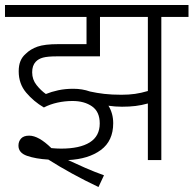

<svg xmlns="http://www.w3.org/2000/svg" viewBox="-20 -642 776 770"><path d="M271 -237Q240 -237 210.5 -230.5Q181 -224 156 -211Q115 -235 85 -270.5Q55 -306 55 -356Q55 -380 62 -397Q69 -414 83 -426Q102 -445 130.5 -455Q159 -465 214 -465H327V-574H0V-622H736V-574H627V0H573V-227Q548 -220 523.5 -217Q499 -214 469 -214Q442 -214 415 -218Q434 -187 434 -148Q434 -77 384.5 -40.5Q335 -4 253 0Q285 15 321.5 31Q358 47 397 61L375 108Q320 82 269 54Q218 26 174 -2Q123 -5 88.5 -17Q54 -29 54 -58Q54 -75 64.5 -86.5Q75 -98 97 -98Q135 -98 186 -48Q207 -46 225 -46Q300 -46 340 -71Q380 -96 380 -147Q380 -194 349 -215.5Q318 -237 271 -237ZM467 -262Q497 -262 521.5 -265.5Q546 -269 573 -277V-574H381V-416H208Q171 -416 152.5 -411Q134 -406 123 -394Q109 -379 109 -352Q109 -323 126.5 -301Q144 -279 164 -265Q186 -274 213.5 -280Q241 -286 274 -286Q310 -286 341 -275Q368 -269 398 -265.5Q428 -262 467 -262Z"/></svg>

Font: Noto Sans Light
Style: Italic
Weight: 300
Italic angle: -12°
Designer: Monotype Design Team
Foundry: Monotype Imaging Inc.
Version: Version 2.013; ttfautohint (v1.8.4.7-5d5b)